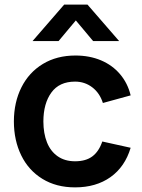

<svg xmlns="http://www.w3.org/2000/svg" viewBox="-20 -795 616 830"><path d="M120.7 -617.5 257.3 -775H358.3L495 -617.5H382.5L307.8 -706.7L233.2 -617.5ZM304.5 15Q223.1 15 163.3 -21.8Q103.5 -58.5 71.9 -123.2Q40.2 -187.8 40 -270Q40.2 -352.9 72.7 -417.5Q105.2 -482.2 165.4 -518.6Q225.6 -555 306.2 -555Q366.9 -555 416.5 -534.2Q466 -513.3 499 -474.3Q532.1 -435.3 544.8 -382.7L424.8 -349.8Q411.1 -393 378.7 -417.6Q346.3 -442.2 304.5 -442.2Q236.4 -442.2 202.1 -395Q167.8 -347.9 167.5 -270Q167.7 -218 183.2 -179.3Q198.7 -140.7 229.5 -119.3Q260.3 -97.8 304.5 -97.8Q351.2 -97.8 379.4 -119.1Q407.7 -140.4 422.2 -183.3L544.8 -156.2Q520.1 -73.7 457.6 -29.3Q395.1 15 304.5 15Z"/></svg>

Font: Manrope
Style: Regular
Weight: 400
Designer: Mikhail Sharanda
Foundry: Mikhail Sharanda
Version: Version 4.503